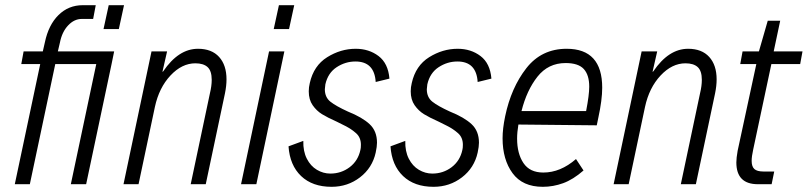

<svg xmlns="http://www.w3.org/2000/svg" viewBox="-20 -710 3113 740"><path d="M410 -463 312 0H253L351 -463H193L95 0H37L135 -463H62L71 -512H145L153 -547Q167 -614 205.5 -652Q244 -690 299 -690H349L339 -637H295Q266 -637 242.5 -612Q219 -587 211 -546L203 -512H420ZM458 -690 438 -598H379L399 -690Z M564 -512H624L606 -433L609 -435Q668 -522 743 -522Q796 -522 824.5 -490.5Q853 -459 853 -404Q853 -379 847 -350L773 0H715L789 -350Q796 -379 796 -402Q796 -437 780 -451.5Q764 -466 733 -466Q681 -466 637 -419Q593 -372 577 -298L514 0H456Z M1055 -690H1114L1094 -598H1035ZM1017 -512H1076L968 0H909Z M1092 -146 1149 -167Q1148 -127 1162.5 -98.5Q1177 -70 1201.5 -55.5Q1226 -41 1253 -41Q1295 -41 1327.5 -65.5Q1360 -90 1369 -132Q1371 -139 1371 -152Q1371 -180 1352.5 -196.5Q1334 -213 1310 -225Q1286 -237 1278 -241Q1242 -257 1221 -270Q1200 -283 1185 -304.5Q1170 -326 1170 -358Q1170 -374 1174 -390Q1189 -457 1241 -489.5Q1293 -522 1351 -522Q1402 -522 1439 -494Q1476 -466 1481 -407L1428 -394Q1423 -473 1350 -473Q1311 -473 1277.5 -451Q1244 -429 1234 -385Q1232 -371 1232 -366Q1232 -335 1253.5 -318Q1275 -301 1321 -280Q1376 -258 1404.5 -231.5Q1433 -205 1433 -160Q1433 -145 1428 -122Q1415 -63 1367.5 -26.5Q1320 10 1258 10Q1184 10 1140.5 -31.5Q1097 -73 1092 -146Z M1485 -146 1542 -167Q1541 -127 1555.5 -98.5Q1570 -70 1594.5 -55.5Q1619 -41 1646 -41Q1688 -41 1720.5 -65.5Q1753 -90 1762 -132Q1764 -139 1764 -152Q1764 -180 1745.5 -196.5Q1727 -213 1703 -225Q1679 -237 1671 -241Q1635 -257 1614 -270Q1593 -283 1578 -304.5Q1563 -326 1563 -358Q1563 -374 1567 -390Q1582 -457 1634 -489.5Q1686 -522 1744 -522Q1795 -522 1832 -494Q1869 -466 1874 -407L1821 -394Q1816 -473 1743 -473Q1704 -473 1670.5 -451Q1637 -429 1627 -385Q1625 -371 1625 -366Q1625 -335 1646.5 -318Q1668 -301 1714 -280Q1769 -258 1797.5 -231.5Q1826 -205 1826 -160Q1826 -145 1821 -122Q1808 -63 1760.5 -26.5Q1713 10 1651 10Q1577 10 1533.5 -31.5Q1490 -73 1485 -146Z M2301 -372Q2301 -325 2286 -256L2280 -227L1978 -230Q1973 -200 1973 -176Q1973 -118 1997.5 -81.5Q2022 -45 2074 -45Q2140 -45 2200 -97L2229 -53Q2189 -18 2150.5 -4Q2112 10 2072 10Q1994 10 1955.5 -42.5Q1917 -95 1917 -177Q1917 -214 1927 -262Q1950 -372 2008.5 -447Q2067 -522 2164 -522Q2301 -522 2301 -372ZM1990 -282H2239Q2251 -344 2251 -376Q2251 -421 2230 -444Q2209 -467 2160 -467Q2093 -467 2051.5 -414.5Q2010 -362 1990 -282Z M2453 -512H2513L2495 -433L2498 -435Q2557 -522 2632 -522Q2685 -522 2713.5 -490.5Q2742 -459 2742 -404Q2742 -379 2736 -350L2662 0H2604L2678 -350Q2685 -379 2685 -402Q2685 -437 2669 -451.5Q2653 -466 2622 -466Q2570 -466 2526 -419Q2482 -372 2466 -298L2403 0H2345Z M2818 -84Q2818 -101 2823 -129L2895 -463H2833L2842 -512H2905L2939 -630H2987L2962 -512H3073L3064 -463H2953L2883 -134Q2877 -107 2877 -90Q2877 -68 2887.5 -58.5Q2898 -49 2922 -49H2964L2954 0H2901Q2818 0 2818 -84Z"/></svg>

Font: Decalotype Light Italic
Style: Regular
Weight: 300
Italic angle: -12°
Designer: Alfredo Marco Pradil
Foundry: Alfredo Marco Pradil
Version: Version 1.0